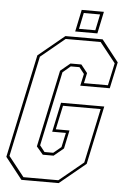

<svg xmlns="http://www.w3.org/2000/svg" viewBox="-59 -872 603 914"><g transform="rotate(5 242.5 -415.5)"><path d="M78.5 0 -2.5 -103 102.5 -597 227.5 -700H405.5L486.5 -597L459.5 -471H318.5L331 -528L307 -558.5H265.5L228.5 -527L153 -171.5L176.5 -141.5H218L255 -172L270 -241H204.5L234.5 -382H441L381.5 -103L256.5 0ZM87 -13.5H254L369.5 -108.5L425 -368.5H245L220.5 -254H286L267.5 -166.5L221 -128H169.5L138 -165L216.5 -533.5L263 -572H315L345.5 -533.5L335 -484.5H449.5L472.5 -591.5L397 -686.5H230L115 -591.5L12 -108.5ZM272 -726 294 -831H400L378 -726ZM289 -740H367L383 -817H305Z"/></g></svg>

Font: Tourney Condensed Thin
Style: Italic
Weight: 100
Width: 3
Italic angle: -12°
Designer: Tyler Finck
Foundry: Etcetera Type Co
Version: Version 1.010; ttfautohint (v1.8.3)